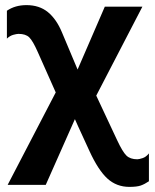

<svg xmlns="http://www.w3.org/2000/svg" viewBox="-20 -723 607 751"><path d="M10 0 198 -361.5 127.5 -520Q108.5 -563 94.5 -576.8Q80.5 -590.5 52.5 -590.5Q45.5 -590.5 32 -586.8Q18.5 -583 7 -572V-681Q39 -703 83.5 -703Q134 -703 167.5 -675.5Q201 -648 222.5 -596L283.5 -451L390 -697H537L356.5 -349L438 -175Q459.5 -129 474.5 -114.5Q489.5 -100 517 -100Q524 -100 537.8 -104.5Q551.5 -109 562.5 -123V-14Q545.5 -2.5 530.2 2.8Q515 8 486 8Q436 8 400.2 -24.5Q364.5 -57 330 -132L285 -230L273 -257L159 0Z"/></svg>

Font: Alatsi
Style: Regular
Weight: 400
Designer: Spyros Zevelakis, Eben Sorkin
Foundry: www.sorkintype.com
Version: Version 1.008; ttfautohint (v1.8.4.7-5d5b)